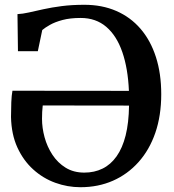

<svg xmlns="http://www.w3.org/2000/svg" viewBox="-20 -771 726 802"><path d="M316 11Q262 11 211 -7.5Q160 -26 118.8 -63.2Q77.5 -100.5 52.5 -155.2Q27.5 -210 26 -282.5Q26 -314.5 27.2 -344.2Q28.5 -374 32 -392L518.5 -391.5Q514.5 -485 491 -553.2Q467.5 -621.5 424 -658.8Q380.5 -696 317 -696Q273 -696 241.2 -687.5Q209.5 -679 188.8 -667.2Q168 -655.5 156.5 -645.5L138 -557H55L53 -712Q74.5 -713 101 -719Q127.5 -725 161.5 -732.5Q195.5 -740 237.8 -745.5Q280 -751 332.5 -751Q406.5 -751 465.8 -725.2Q525 -699.5 567 -650.8Q609 -602 631.2 -533Q653.5 -464 653.5 -377.5Q653.5 -288 628.8 -216.2Q604 -144.5 558.5 -93.8Q513 -43 451.5 -16Q390 11 316 11ZM332 -50Q374.5 -50 408.5 -66.8Q442.5 -83.5 467 -118Q491.5 -152.5 504.8 -205.2Q518 -258 519 -330L158.5 -330.5Q157 -317 156.2 -303.5Q155.5 -290 155.5 -274.5Q155.5 -237 166.2 -197.5Q177 -158 199 -124.5Q221 -91 254.2 -70.5Q287.5 -50 332 -50Z"/></svg>

Font: Merriweather 24pt SemiBold
Style: Regular
Weight: 600
Designer: Eben Sorkin
Foundry: Eben Sorkin
Version: Version 2.100